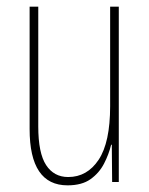

<svg xmlns="http://www.w3.org/2000/svg" viewBox="-20 -547 448 577"><path d="M337 -527V0H317L316 -112H314Q307 -83 292.5 -55Q278 -27 252 -8.5Q226 10 183 10Q69 10 69 -159V-527H95V-167Q95 -87 118.5 -51Q142 -15 185 -15Q242 -15 276.5 -67Q311 -119 311 -228V-527Z"/></svg>

Font: Noto Sans Thai ExtCond Thin
Style: Regular
Weight: 100
Width: 2
Designer: Monotype Design Team
Foundry: Monotype Imaging Inc.
Version: Version 2.002; ttfautohint (v1.8.4.7-5d5b)